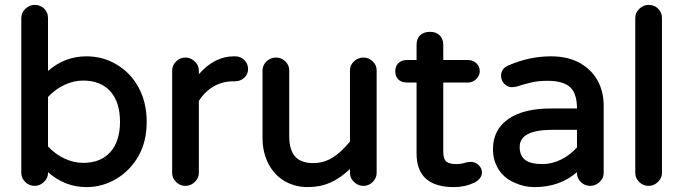

<svg xmlns="http://www.w3.org/2000/svg" viewBox="-20 -746 2790 784"><path d="M176 -43V-39Q176 -19 159.5 -3Q143 13 121 13Q99 13 83 -3Q67 -19 67 -39V-673Q67 -694 83.5 -710Q100 -726 121 -726Q145 -726 160.5 -710.5Q176 -695 176 -673V-456Q244 -516 333 -516Q398 -516 452 -485Q512 -451 545.5 -389.5Q579 -328 579 -249Q579 -167 545 -108Q511 -49 454.5 -15.5Q398 18 333 18Q245 18 176 -43ZM320 -81Q391 -81 430.5 -125Q470 -169 470 -249Q470 -329 430.5 -373Q391 -417 320 -417Q281 -417 243.5 -399.5Q206 -382 176 -350V-148Q206 -116 243.5 -98.5Q281 -81 320 -81Z M683 -39V-458Q683 -479 699 -495Q715 -511 737 -511Q759 -511 775.5 -495Q792 -479 792 -458V-443Q856 -516 935 -516H940Q963 -516 978 -500.5Q993 -485 993 -464Q993 -443 977.5 -428.5Q962 -414 938 -414H933Q890 -414 854 -394Q818 -374 792 -334V-39Q792 -19 775.5 -3Q759 13 737 13Q715 13 699 -3Q683 -19 683 -39Z M1138 -9Q1097 -35 1074.5 -80.5Q1052 -126 1052 -182V-459Q1052 -480 1068.5 -495.5Q1085 -511 1107 -511Q1129 -511 1145 -495.5Q1161 -480 1161 -459V-191Q1161 -134 1185 -107Q1209 -80 1259 -80Q1301 -80 1336.5 -101.5Q1372 -123 1409 -168V-459Q1409 -480 1425.5 -495.5Q1442 -511 1464 -511Q1486 -511 1502 -495.5Q1518 -480 1518 -459V-40Q1518 -19 1502 -3Q1486 13 1464 13Q1442 13 1425.5 -3Q1409 -19 1409 -40V-56Q1371 -19 1329 -0.5Q1287 18 1237 18Q1182 18 1138 -9Z M1948 -42Q1948 -18 1919 -1Q1879 18 1834 18Q1681 18 1681 -119V-409H1642Q1619 -409 1606.5 -421.5Q1594 -434 1594 -455Q1594 -476 1607 -488.5Q1620 -501 1642 -501H1681V-563Q1681 -589 1696 -602.5Q1711 -616 1736 -616Q1761 -616 1775.5 -601.5Q1790 -587 1790 -563V-501H1891Q1911 -501 1925 -488Q1939 -475 1939 -455Q1939 -437 1924.5 -423Q1910 -409 1891 -409H1790V-127Q1790 -97 1802 -86.5Q1814 -76 1844 -76Q1862 -76 1881 -82H1882L1885 -83Q1888 -83 1890 -84L1902 -85Q1921 -85 1934.5 -72Q1948 -59 1948 -42ZM1882 -82 1880 -81Z M2079 -1Q2038 -19 2015.5 -55Q1993 -91 1993 -137Q1993 -216 2055 -259.5Q2117 -303 2228 -303H2336Q2336 -364 2308 -390Q2280 -416 2215 -416Q2182 -416 2155 -410.5Q2128 -405 2088 -392L2073 -390Q2054 -389 2040 -403Q2026 -417 2026 -436Q2026 -468 2059 -480Q2142 -516 2230 -516Q2301 -516 2351 -487Q2397 -460 2421 -415.5Q2445 -371 2445 -315V-39Q2445 -19 2428.5 -3Q2412 13 2390 13Q2368 13 2352 -2.5Q2336 -18 2336 -39V-43Q2266 18 2162 18Q2119 18 2079 -1ZM2195 -76Q2233 -76 2270 -94Q2307 -112 2336 -144V-216H2239Q2169 -216 2135.5 -198.5Q2102 -181 2102 -146Q2102 -110 2124.5 -93Q2147 -76 2195 -76Z M2574 -39V-673Q2574 -694 2590.5 -710Q2607 -726 2628 -726Q2652 -726 2667.5 -710.5Q2683 -695 2683 -673V-39Q2683 -19 2666.5 -3Q2650 13 2628 13Q2606 13 2590 -3Q2574 -19 2574 -39Z"/></svg>

Font: 寒蝉全圆体 Bold
Style: Regular
Weight: 700
Designer: Warren2060
      Designed by Motoya company      

      [Varela Round]
      Joe Prince(Latin component); Avraham Cornf
Foundry: ChillType
Version: Version 3.200